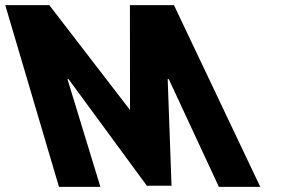

<svg xmlns="http://www.w3.org/2000/svg" viewBox="-166 -721 1086 741"><path d="M678.7 0.1H838.5L505.4 -701.1H335.4L335.8 -296.5L24.3 -701.1H-145.7L61.6 0.1H221.4L94.4 -415.5H98.7L400.8 -4.1H496L481.2 -415.5H485.4Z"/></svg>

Font: Hussar
Style: BdOpOblFour
Weight: 700
Foundry: Cannot Into Space Fonts
Version: Version 2.00